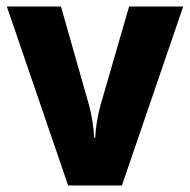

<svg xmlns="http://www.w3.org/2000/svg" viewBox="-20 -569 583 589"><path d="M189 0 1 -549H167L253 -247Q266 -198 269 -146H272Q274 -192 288 -245L376 -549H542L354 0Z"/></svg>

Font: Noto Sans Gurmukhi SemiCondensed ExtraBold
Style: Regular
Weight: 800
Width: 4
Designer: Jelle Bosma - Monotype Design Team
Foundry: Monotype Imaging Inc.
Version: Version 2.004; ttfautohint (v1.8.4.7-5d5b)